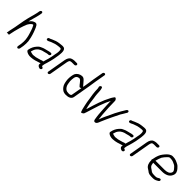

<svg xmlns="http://www.w3.org/2000/svg" viewBox="254 -1939 3215 3215"><g transform="rotate(45 1861.0 -332.0)"><path d="M106 -26 108 -40C120 -109 134 -160 154 -231C165 -268 185 -329 198 -356V-357C216 -387 235 -420 267 -432V-433H272C281 -430 285 -420 287 -414C299 -394 308 -371 316 -346C327 -309 348 -254 355 -205C357 -190 360 -180 361 -164C362 -134 364 -101 358 -64L347 0C344 17 353 31 367 31C381 31 395 17 398 0L409 -64C410 -70 410 -77 411 -84C412 -98 414 -117 414 -130L413 -150C415 -169 412 -185 409 -199C398 -271 375 -341 351 -399C333 -438 316 -505 257 -479C227 -468 213 -457 192 -431L179 -415L183 -432C188 -453 196 -478 200 -496C210 -537 225 -576 232 -618L240 -663C243 -680 234 -694 220 -694C206 -694 192 -680 189 -663L181 -618C174 -577 159 -536 150 -498C140 -456 126 -410 118 -363L87 -188C80 -149 70 -116 64 -80L55 -26C58 -26 68 -26 80 -28C92 -26 101 -26 106 -26ZM176 -594ZM149 -212V-213ZM414 -130ZM351 -399Z M940 -380C948 -448 952 -529 882 -529H865C860 -529 852 -528 844 -527C795 -523 745 -515 707 -496C692 -489 677 -486 663 -478C653 -471 637 -466 626 -463C603 -458 597 -427 612 -417C635 -402 673 -434 696 -441C718 -449 738 -457 762 -464C787 -472 815 -473 840 -477C847 -478 853 -478 858 -478H873C881 -478 888 -470 890 -465C899 -437 895 -387 885 -350L871 -272C864 -230 850 -191 839 -153L833 -130C831 -125 829 -121 827 -116C821 -117 817 -117 811 -115L799 -112C792 -109 787 -107 782 -105C767 -99 749 -97 734 -91L718 -87C703 -81 679 -76 660 -76C648 -75 630 -70 615 -74C593 -77 578 -82 562 -89C566 -97 569 -103 572 -117C582 -155 604 -181 629 -202C644 -215 667 -223 683 -230C695 -235 706 -236 718 -239C746 -244 773 -258 806 -258H811C823 -258 838 -270 840 -284C842 -298 832 -309 820 -309H815C797 -309 768 -302 753 -297C716 -286 680 -282 650 -266L628 -256C609 -248 590 -231 576 -214C545 -180 521 -137 510 -76C508 -63 513 -53 525 -44C548 -27 588 -14 630 -18C663 -21 693 -24 721 -33L755 -44C777 -49 793 -57 818 -63L815 -43C810 -14 837 4 865 10C879 14 895 3 900 -9C908 -29 894 -37 878 -43C875 -43 870 -46 867 -49L869 -61C870 -68 871 -75 872 -83V-84C873 -91 874 -97 876 -102L882 -122L889 -144C900 -185 914 -228 922 -272L935 -348C937 -358 938 -368 940 -380ZM511 -80ZM856 8ZM889 -146V-147ZM884 -348ZM800 -112H799ZM660 -76ZM615 -74Z M1116 -381C1118 -390 1119 -398 1121 -402C1123 -407 1127 -423 1134 -431C1141 -440 1163 -444 1175 -444H1237C1251 -444 1266 -456 1268 -470C1270 -484 1260 -495 1246 -495H1185C1168 -495 1143 -488 1130 -483C1094 -469 1074 -432 1065 -381L1008 -55C1005 -41 1015 -29 1029 -29C1043 -29 1056 -41 1059 -55Z M1718 -678C1721 -692 1711 -704 1697 -704C1683 -704 1670 -692 1667 -678L1636 -502C1628 -456 1623 -409 1615 -364L1602 -288L1588 -302C1582 -309 1577 -315 1574 -319L1562 -333C1553 -344 1544 -354 1535 -364C1517 -384 1497 -407 1460 -404C1410 -399 1375 -376 1352 -340C1335 -309 1326 -239 1328 -195C1332 -143 1343 -84 1369 -51C1397 -13 1429 13 1492 13C1550 13 1604 -6 1613 -60L1666 -364C1674 -407 1679 -456 1687 -502ZM1520 -38H1501C1452 -38 1431 -57 1411 -85C1389 -112 1384 -165 1379 -203C1377 -221 1381 -262 1385 -285C1391 -320 1414 -345 1454 -345H1462C1483 -336 1498 -320 1510 -303C1514 -299 1517 -295 1520 -291L1530 -277C1534 -272 1539 -266 1546 -259L1555 -249C1566 -236 1581 -243 1595 -251L1561 -59C1554 -45 1539 -39 1520 -38ZM1351 -338ZM1336 -293Z M1787 -471 1791 -459C1791 -452 1793 -446 1794 -441V-440C1795 -395 1798 -353 1804 -310C1808 -273 1814 -261 1818 -223C1822 -175 1833 -133 1841 -90C1846 -60 1854 -41 1859 -12C1862 0 1867 4 1870 21C1874 35 1879 41 1886 40C1899 38 1923 22 1927 13C1933 0 1938 -14 1942 -29C1954 -66 1963 -95 1976 -138C1998 -217 2028 -298 2057 -369V-370C2067 -392 2077 -409 2086 -429L2096 -450L2095 -428C2095 -395 2097 -362 2099 -330C2100 -296 2103 -246 2106 -214C2108 -185 2109 -159 2112 -135C2117 -111 2116 -85 2122 -63C2124 -34 2132 -2 2164 -8C2196 -14 2205 -46 2220 -84C2244 -147 2276 -206 2301 -264C2319 -304 2348 -360 2366 -396V-397C2382 -424 2401 -451 2415 -478V-479C2425 -495 2437 -507 2434 -523C2430 -551 2398 -545 2387 -524C2377 -508 2367 -492 2357 -474L2340 -446C2334 -436 2329 -426 2323 -415C2301 -380 2274 -322 2255 -279C2228 -223 2199 -166 2178 -105L2171 -84L2166 -124C2164 -144 2161 -161 2159 -184L2156 -228C2150 -301 2146 -382 2146 -461C2146 -494 2147 -513 2132 -528C2118 -547 2102 -552 2086 -522C2075 -506 2065 -492 2056 -473C1993 -358 1950 -221 1908 -77C1908 -77 1907 -75 1905 -73L1895 -64L1897 -78C1891 -94 1887 -127 1882 -145C1872 -184 1870 -244 1862 -283C1857 -304 1853 -344 1851 -366C1847 -406 1850 -447 1840 -480L1836 -493C1829 -529 1780 -504 1787 -471ZM1859 -12ZM2112 -135Z M2886 -380C2894 -448 2898 -529 2828 -529H2811C2806 -529 2798 -528 2790 -527C2741 -523 2691 -515 2653 -496C2638 -489 2623 -486 2609 -478C2599 -471 2583 -466 2572 -463C2549 -458 2543 -427 2558 -417C2581 -402 2619 -434 2642 -441C2664 -449 2684 -457 2708 -464C2733 -472 2761 -473 2786 -477C2793 -478 2799 -478 2804 -478H2819C2827 -478 2834 -470 2836 -465C2845 -437 2841 -387 2831 -350L2817 -272C2810 -230 2796 -191 2785 -153L2779 -130C2777 -125 2775 -121 2773 -116C2767 -117 2763 -117 2757 -115L2745 -112C2738 -109 2733 -107 2728 -105C2713 -99 2695 -97 2680 -91L2664 -87C2649 -81 2625 -76 2606 -76C2594 -75 2576 -70 2561 -74C2539 -77 2524 -82 2508 -89C2512 -97 2515 -103 2518 -117C2528 -155 2550 -181 2575 -202C2590 -215 2613 -223 2629 -230C2641 -235 2652 -236 2664 -239C2692 -244 2719 -258 2752 -258H2757C2769 -258 2784 -270 2786 -284C2788 -298 2778 -309 2766 -309H2761C2743 -309 2714 -302 2699 -297C2662 -286 2626 -282 2596 -266L2574 -256C2555 -248 2536 -231 2522 -214C2491 -180 2467 -137 2456 -76C2454 -63 2459 -53 2471 -44C2494 -27 2534 -14 2576 -18C2609 -21 2639 -24 2667 -33L2701 -44C2723 -49 2739 -57 2764 -63L2761 -43C2756 -14 2783 4 2811 10C2825 14 2841 3 2846 -9C2854 -29 2840 -37 2824 -43C2821 -43 2816 -46 2813 -49L2815 -61C2816 -68 2817 -75 2818 -83V-84C2819 -91 2820 -97 2822 -102L2828 -122L2835 -144C2846 -185 2860 -228 2868 -272L2881 -348C2883 -358 2884 -368 2886 -380ZM2457 -80ZM2802 8ZM2835 -146V-147ZM2830 -348ZM2746 -112H2745ZM2606 -76ZM2561 -74Z M3062 -381C3064 -390 3065 -398 3067 -402C3069 -407 3073 -423 3080 -431C3087 -440 3109 -444 3121 -444H3183C3197 -444 3212 -456 3214 -470C3216 -484 3206 -495 3192 -495H3131C3114 -495 3089 -488 3076 -483C3040 -469 3020 -432 3011 -381L2954 -55C2951 -41 2961 -29 2975 -29C2989 -29 3002 -41 3005 -55Z M3519 -473C3551 -468 3575 -451 3600 -441C3619 -430 3633 -410 3646 -396C3654 -387 3680 -359 3669 -334C3665 -313 3640 -289 3620 -283C3597 -275 3576 -270 3548 -270H3332C3342 -309 3353 -344 3368 -376C3384 -403 3405 -425 3425 -447C3434 -457 3452 -476 3469 -476H3485C3498 -476 3509 -473 3519 -473ZM3277 -227C3275 -165 3295 -113 3336 -88C3357 -76 3377 -61 3394 -48C3409 -39 3432 -33 3456 -33C3464 -32 3470 -32 3474 -32H3514C3553 -32 3582 -50 3609 -67C3623 -76 3627 -92 3621 -103C3609 -126 3582 -106 3564 -95C3554 -88 3537 -83 3523 -83H3483C3461 -83 3438 -87 3424 -94L3414 -102C3406 -108 3391 -118 3384 -123L3369 -133C3365 -136 3362 -139 3358 -142C3336 -160 3334 -189 3329 -219H3539C3620 -219 3684 -248 3710 -307C3739 -362 3710 -408 3686 -435C3669 -453 3648 -479 3625 -488C3589 -506 3552 -527 3496 -527H3478C3469 -527 3460 -524 3450 -520C3407 -504 3374 -463 3344 -425C3314 -388 3293 -333 3282 -272L3280 -259C3273 -250 3270 -238 3277 -227ZM3289 -146ZM3564 -95ZM3467 -84ZM3358 -142ZM3532 -524H3533ZM3620 -282Z"/></g></svg>

Font: Blanket
Style: LightObl
Weight: 300
Foundry: Cannot Into Space Fonts
Version: Version 0.9